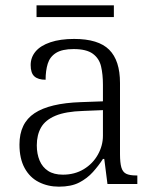

<svg xmlns="http://www.w3.org/2000/svg" viewBox="-20 -690 582 720"><path d="M201 10Q160 10 126 -7Q92 -24 72.5 -59.5Q53 -95 53 -148Q53 -228 109.5 -265.5Q166 -303 283 -307L366 -310V-372Q366 -411 359 -441Q352 -471 328 -488.5Q304 -506 256 -506Q213 -506 190 -491.5Q167 -477 159 -451Q151 -425 151 -391Q123 -391 109 -403.5Q95 -416 95 -446Q95 -475 113.5 -497Q132 -519 169 -531.5Q206 -544 258 -544Q349 -544 389.5 -503.5Q430 -463 430 -379V-112Q430 -80 435 -62.5Q440 -45 453 -38.5Q466 -32 491 -32H495V0H383L371 -94H366Q350 -69 328.5 -45Q307 -21 277 -5.5Q247 10 201 10ZM216 -35Q260 -35 294 -55.5Q328 -76 347 -110Q366 -144 366 -181V-277L292 -274Q226 -272 188 -256Q150 -240 134 -212Q118 -184 118 -145Q118 -113 128.5 -88Q139 -63 160.5 -49Q182 -35 216 -35ZM117 -626V-670H407V-626Z"/></svg>

Font: Noto Serif Kannada Light
Style: Regular
Weight: 300
Version: Version 2.003